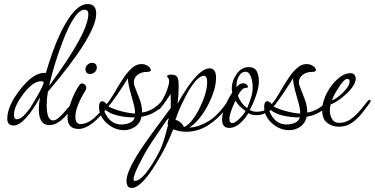

<svg xmlns="http://www.w3.org/2000/svg" viewBox="-20 -621 1854 950"><path d="M47 0Q16 0 16 -34Q16 -96 79 -177Q112 -220 144 -241.5Q176 -263 207 -260Q224 -318 242 -368Q260 -418 281 -461Q349 -601 414 -601Q456 -601 456 -553Q456 -448 217 -167Q211 -133 211 -101Q211 -25 243 -25Q264 -25 304 -73Q344 -122 348 -122Q351 -122 351 -117Q351 -111 346 -103Q284 -2 224 -2Q172 -2 172 -81Q172 -106 178 -139Q100 0 47 0ZM223 -196Q417 -459 417 -551Q417 -573 399 -573Q349 -573 288 -410Q247 -302 223 -196ZM64 -31Q87 -31 121 -76Q128 -84 138.5 -101.5Q149 -119 164 -145Q181 -174 188.5 -191Q196 -208 196 -213Q196 -215 195.5 -215Q195 -215 194 -216Q193 -219 183 -219Q143 -219 96 -157Q49 -95 49 -53Q49 -31 64 -31Z M427 -255Q403 -255 403 -279Q403 -291 412 -300Q422 -310 435 -310Q459 -310 459 -286Q459 -274 450 -265Q440 -255 427 -255ZM369 17Q314 17 314 -42Q314 -70 334 -124Q343 -149 352.5 -166.5Q362 -184 372 -199Q378 -208 386 -208Q394 -208 402 -200Q407 -195 407 -187Q407 -180 403 -173Q381 -139 367 -104.5Q353 -70 353 -43Q353 -7 379 -7Q393 -7 411 -14.5Q429 -22 447 -38Q459 -49 472.5 -63Q486 -77 500 -96Q526 -128 526 -128Q531 -128 531 -120Q531 -112 524 -104Q433 17 369 17Z M594 23Q547 23 509 -11Q470 -46 470 -91Q470 -120 486 -120Q496 -120 507 -106Q521 -118 557 -181Q573 -208 592 -236.5Q611 -265 633 -284.5Q655 -304 679 -304Q698 -304 711 -295Q726 -286 726 -273Q726 -265 703 -265Q681 -265 661 -251Q642 -236 642 -214Q642 -206 645 -197L670 -132Q678 -113 680.5 -95.5Q683 -78 683 -64Q741 -73 782 -123Q784 -126 787 -126Q793 -126 793 -118Q793 -116 792.5 -114Q792 -112 791 -110Q758 -58 680 -43Q677 -27 669 -15Q661 -3 650 5Q625 23 594 23ZM648 -59V-69Q648 -80 643.5 -99Q639 -118 630 -148Q621 -178 616.5 -202.5Q612 -227 613 -234Q587 -192 561.5 -154.5Q536 -117 516 -94Q547 -79 582 -70Q617 -61 648 -59ZM581 -5Q601 -5 620.5 -12.5Q640 -20 647 -40Q602 -40 563.5 -49Q525 -58 502 -77L496 -71Q523 -5 581 -5Z M631 309Q606 309 606 272Q606 247 628 201.5Q650 156 696 90Q727 45 760 1Q793 -43 825 -87V-93Q825 -111 825 -127Q825 -143 824 -156Q817 -146 804 -126Q791 -106 770 -81Q769 -80 768 -80Q763 -80 763 -89Q763 -96 767 -101Q790 -133 803.5 -168Q817 -203 817 -220Q817 -229 812 -236L806 -243Q806 -247 813.5 -250Q821 -253 837 -251Q851 -249 857.5 -239Q864 -229 864 -195Q864 -179 863 -156.5Q862 -134 858 -107Q872 -133 892.5 -165.5Q913 -198 930 -219Q981 -283 1017 -283Q1049 -283 1049 -236Q1049 -178 1008 -99Q992 -68 968 -37.5Q944 -7 917 10Q961 9 1011 -21Q1061 -51 1110 -125Q1113 -130 1116 -130Q1120 -130 1120 -124Q1120 -115 1111 -102Q1095 -79 1082.5 -64.5Q1070 -50 1057.5 -38.5Q1045 -27 1027 -13Q995 11 963 21Q931 31 902 31Q884 31 867.5 27.5Q851 24 837 19Q821 60 801 101Q781 142 753 187Q679 309 631 309ZM890 8Q912 -2 932.5 -28.5Q953 -55 970 -91Q1005 -164 1005 -215Q1005 -246 988 -246Q984 -246 978 -244Q960 -236 940.5 -211.5Q921 -187 902 -151Q887 -123 872 -90Q857 -57 848 -27Q859 -27 872.5 -15.5Q886 -4 890 8ZM647 274Q692 274 768 130Q778 111 789 78Q800 45 811 -1Q810 -3 810 -6Q810 -9 810 -11Q810 -23 816 -33Q815 -34 814 -34Q810 -34 803 -24L731 82Q721 97 707.5 119.5Q694 142 678 173Q641 243 641 265Q641 274 647 274Z M1114 12Q1079 12 1079 -29Q1079 -86 1129 -163Q1128 -168 1127.5 -174Q1127 -180 1127 -185Q1127 -221 1151 -255Q1175 -289 1210 -289Q1240 -289 1250.5 -268Q1261 -247 1261 -221Q1261 -199 1256 -179Q1251 -158 1241 -132Q1231 -106 1216 -77Q1231 -68 1250 -68Q1267 -68 1282 -72.5Q1297 -77 1310 -90Q1323 -103 1330.5 -113Q1338 -123 1337 -122Q1339 -124 1341 -124Q1345 -124 1347.5 -119Q1350 -114 1346 -109Q1330 -86 1304.5 -68.5Q1279 -51 1249 -51Q1226 -51 1209 -61Q1163 12 1114 12ZM1203 -86Q1216 -118 1223 -141Q1230 -164 1230 -184V-192Q1230 -219 1221 -242.5Q1212 -266 1195 -266Q1172 -266 1159 -238Q1150 -219 1150 -196V-190Q1166 -209 1182 -209Q1197 -209 1204 -199Q1207 -195 1207 -192Q1207 -186 1195 -186Q1177 -186 1157 -148Q1171 -109 1203 -86ZM1130 -12Q1143 -12 1167 -36Q1177 -46 1184 -55Q1191 -64 1195 -72Q1161 -95 1145 -123Q1115 -60 1115 -32Q1115 -12 1130 -12Z M1411 23Q1364 23 1326 -11Q1287 -46 1287 -91Q1287 -120 1303 -120Q1313 -120 1324 -106Q1338 -118 1374 -181Q1390 -208 1409 -236.5Q1428 -265 1450 -284.5Q1472 -304 1496 -304Q1515 -304 1528 -295Q1543 -286 1543 -273Q1543 -265 1520 -265Q1498 -265 1478 -251Q1459 -236 1459 -214Q1459 -206 1462 -197L1487 -132Q1495 -113 1497.5 -95.5Q1500 -78 1500 -64Q1558 -73 1599 -123Q1601 -126 1604 -126Q1610 -126 1610 -118Q1610 -116 1609.5 -114Q1609 -112 1608 -110Q1575 -58 1497 -43Q1494 -27 1486 -15Q1478 -3 1467 5Q1442 23 1411 23ZM1465 -59V-69Q1465 -80 1460.5 -99Q1456 -118 1447 -148Q1438 -178 1433.5 -202.5Q1429 -227 1430 -234Q1404 -192 1378.5 -154.5Q1353 -117 1333 -94Q1364 -79 1399 -70Q1434 -61 1465 -59ZM1398 -5Q1418 -5 1437.5 -12.5Q1457 -20 1464 -40Q1419 -40 1380.5 -49Q1342 -58 1319 -77L1313 -71Q1340 -5 1398 -5Z M1657 6Q1624 6 1599 -13Q1574 -32 1574 -77Q1574 -104 1586 -135.5Q1598 -167 1618.5 -195Q1639 -223 1664 -241Q1689 -259 1715 -259Q1725 -259 1732.5 -252Q1740 -245 1740 -231Q1740 -200 1693 -156Q1674 -138 1653.5 -124Q1633 -110 1616 -104Q1612 -91 1612 -74Q1612 -51 1623 -32Q1634 -13 1658 -13Q1688 -13 1713 -30Q1738 -47 1759 -71.5Q1780 -96 1796 -117Q1803 -127 1810 -127Q1814 -127 1814 -123Q1814 -121 1813 -118.5Q1812 -116 1811 -114Q1794 -90 1772 -62Q1750 -34 1722 -14Q1694 6 1657 6ZM1623 -124Q1649 -135 1677 -163Q1710 -195 1710 -219Q1710 -231 1698 -231Q1682 -231 1654 -185Q1629 -147 1623 -124Z"/></svg>

Font: Corinthia
Style: Regular
Weight: 400
Designer: Robert E. Leuschke
Foundry: Robert E. Leuschke
Version: Version 1.013; ttfautohint (v1.8.3)